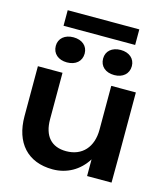

<svg xmlns="http://www.w3.org/2000/svg" viewBox="-136 -1049 1018 1168"><g transform="rotate(15 373.0 -464.5)"><path d="M673 0 674 -188V-568H519V-292C519 -182 457 -113 356 -113C263 -113 212 -170 212 -276V-568H57V-253C57 -87 147 15 305 15C394 15 471 -28 519 -105V0ZM221 -636C276 -636 312 -667 312 -716C312 -763 276 -794 221 -794C167 -794 130 -763 130 -716C130 -667 167 -636 221 -636ZM595 -846V-944H144V-846ZM519 -636C572 -636 609 -667 609 -716C609 -763 572 -794 519 -794C464 -794 428 -763 428 -716C428 -667 464 -636 519 -636Z"/></g></svg>

Font: Bounded Med
Style: Regular
Weight: 500
Designer: Vlad Churkin
Version: Version 3.0